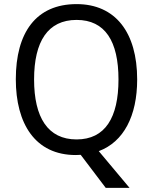

<svg xmlns="http://www.w3.org/2000/svg" viewBox="-20 -838 744 935"><path d="M648 -451C648 -680 542 -818 353 -818C155 -818 57 -679 57 -452C57 -236 151 -83 349 -83C357 -83 366 -84 373 -84L495 77H611L461 -102C582 -147 648 -273 648 -451ZM146 -451C146 -636 213 -741 353 -741C492 -741 557 -637 557 -451C557 -265 492 -159 353 -159C213 -159 146 -266 146 -451Z"/></svg>

Font: Noto Sans Kannada UI SemiCondensed SemiBold
Style: Regular
Weight: 600
Width: 4
Designer: Jelle Bosma - Monotype Design Team
Foundry: Monotype Imaging Inc.
Version: Version 2.006